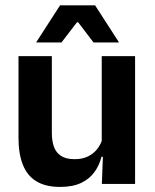

<svg xmlns="http://www.w3.org/2000/svg" viewBox="-20 -706 594 737"><path d="M179 -490.5V-195.5Q179 -165 187.2 -142.2Q195.5 -119.5 214.8 -107.2Q234 -95 266.5 -95Q296 -95 317.5 -105.5Q339 -116 353 -133.8Q367 -151.5 373.5 -173.5L393.5 -104H369.5Q361.5 -72 342.8 -45.8Q324 -19.5 291.8 -4Q259.5 11.5 211 11.5Q155 11.5 119.8 -10Q84.5 -31.5 67.8 -73.5Q51 -115.5 51 -177V-490.5ZM498.5 -490.5V0H371L375.5 -119L370.5 -129.5V-490.5ZM210.5 -685.5H345L436 -544.5V-543H339L280 -620.5H275.5L216 -543H119.5V-544.5Z"/></svg>

Font: Anek Gujarati Medium SemiBold
Style: Regular
Weight: 600
Version: Version 1.003